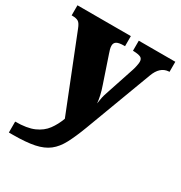

<svg xmlns="http://www.w3.org/2000/svg" viewBox="-180 -661 946 1006"><g transform="rotate(30 293.0 -157.5)"><path d="M19 155Q90 155 132 136.5Q174 118 198 85.5Q222 53 237 12L61 -431Q50 -460 37.5 -467.5Q25 -475 2 -475H-3V-536H320V-475H315Q283 -475 270 -467Q257 -459 257 -442Q257 -432 260 -421Q263 -410 267 -399L320 -242Q330 -214 336 -187Q342 -160 343 -142Q346 -164 349.5 -180Q353 -196 357 -207L417 -388Q420 -396 424 -414Q428 -432 428 -442Q428 -461 415 -467.5Q402 -474 373 -475H368V-536H589V-475H585Q533 -472 509 -406L358 -3Q333 63 310 106.5Q287 150 255 175Q223 200 172.5 210.5Q122 221 42 221H19Z"/></g></svg>

Font: Noto Serif Ethiopic Black
Style: Regular
Weight: 900
Designer: Monotype Design Team
Foundry: Monotype Imaging Inc.
Version: Version 2.102; ttfautohint (v1.8.4.7-5d5b)